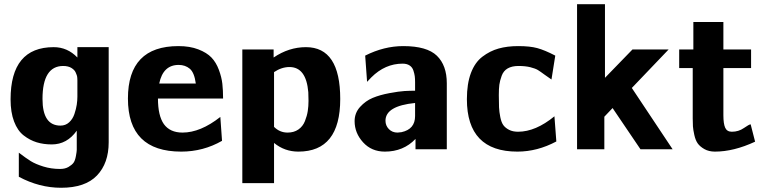

<svg xmlns="http://www.w3.org/2000/svg" viewBox="-20 -706 3622 908"><path d="M30 -236Q30 -483 234 -483Q299 -483 346 -434V-483H494V-33Q494 66 438.5 124Q383 182 269 182Q166 182 69 130V16Q103 42 125.5 56Q148 70 185 81.5Q222 93 264 93Q288 93 304 83.5Q320 74 327.5 64Q335 54 339 32Q343 10 343 3Q343 -4 343 -26V-88Q297 -23 225 -23Q186 -23 153.5 -33Q121 -43 92 -65.5Q63 -88 46.5 -131.5Q30 -175 30 -236ZM181 -238Q181 -112 266 -112Q290 -112 307 -127.5Q324 -143 332 -167Q340 -191 343 -211Q346 -231 346 -249V-310V-316Q346 -322 346 -326Q346 -330 345.5 -337.5Q345 -345 343 -350.5Q341 -356 338 -363Q335 -370 330 -375Q325 -380 318 -384.5Q311 -389 301 -391.5Q291 -394 279 -394Q181 -394 181 -238Z M585 -240Q585 -488 824 -488Q878 -488 918 -472.5Q958 -457 980 -434Q1002 -411 1015 -376Q1028 -341 1031.5 -310Q1035 -279 1035 -240H727Q727 -159 755 -119Q784 -79 843 -79Q928 -79 1022 -153L1030 -40Q941 11 837 11Q585 11 585 -240ZM733 -311H906Q899 -363 877.5 -381Q856 -399 825 -399Q751 -399 733 -311Z M1126 160V-472H1274V-434Q1346 -483 1427 -483Q1589 -483 1589 -238Q1589 11 1391 11Q1326 11 1276 -30V160ZM1276 -365V-308V-106Q1303 -79 1340 -79Q1370 -79 1391 -93.5Q1412 -108 1422 -133Q1432 -158 1435.5 -181Q1439 -204 1439 -229Q1439 -236 1438.5 -249.5Q1438 -263 1438 -270Q1428 -389 1349 -389Q1312 -389 1276 -365Z M1657 -133Q1657 -172 1683 -200.5Q1709 -229 1742.5 -243Q1776 -257 1821.5 -265.5Q1867 -274 1893 -275.5Q1919 -277 1943 -277V-317Q1943 -334 1941.5 -345.5Q1940 -357 1935 -372.5Q1930 -388 1917 -396.5Q1904 -405 1884 -405Q1801 -405 1736 -340L1716 -319L1707 -443Q1796 -488 1887 -488Q1999 -488 2046 -442.5Q2093 -397 2093 -312V0H1945V-49Q1888 11 1800 11Q1737 11 1697 -33Q1657 -77 1657 -133ZM1803 -135Q1803 -112 1819 -95.5Q1835 -79 1860 -79Q1865 -79 1879 -81Q1943 -95 1943 -157V-219Q1803 -205 1803 -135Z M2188 -237Q2188 -310 2207 -360.5Q2226 -411 2261.5 -438Q2297 -465 2338 -476.5Q2379 -488 2431 -488Q2486 -488 2521 -478.5Q2556 -469 2606 -443L2588 -330Q2574 -339 2554.5 -353.5Q2535 -368 2523.5 -375Q2512 -382 2488.5 -388Q2465 -394 2432 -394Q2401 -394 2381 -382.5Q2361 -371 2352.5 -347.5Q2344 -324 2341.5 -305.5Q2339 -287 2339 -256Q2339 -220 2340 -198.5Q2341 -177 2346 -152Q2351 -127 2360.5 -114Q2370 -101 2387.5 -92Q2405 -83 2430 -83Q2513 -83 2602 -156L2611 -37Q2521 11 2427 11Q2188 11 2188 -237Z M2709 0V-686H2841V-338Q2862 -360 2906 -405Q2950 -450 2971 -472H3142L2968 -290L3161 0H3009L2877 -195Q2872 -189 2857.5 -174.5Q2843 -160 2838 -154V0Z M3192 -384V-472H3259V-602H3401V-472H3532V-384H3401V-161Q3401 -121 3409.5 -102Q3418 -83 3441 -83Q3473 -83 3498 -100.5Q3523 -118 3530 -118L3551 -36Q3450 11 3361 11Q3332 11 3311 -1Q3290 -13 3279.5 -28Q3269 -43 3263.5 -68Q3258 -93 3257 -108.5Q3256 -124 3256 -146V-384Z"/></svg>

Font: Coval
Style: Black
Weight: 1000
Foundry: Context Ltd
Version: Version 001.000